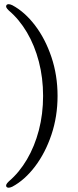

<svg xmlns="http://www.w3.org/2000/svg" viewBox="-20 -760 368 909"><path d="M252.5 -306Q252.5 -208.5 223.5 -122.2Q194.5 -36 145.8 28.2Q97 92.5 38 124Q17 133.5 10.5 124Q7.5 119.5 10 113.5Q12.5 107.5 22 98.5Q71 57 107.5 -5Q144 -67 164 -143.5Q184 -220 184 -306Q184 -391.5 164 -468.2Q144 -545 107.5 -606.8Q71 -668.5 22 -710Q12.5 -719 10 -724.8Q7.5 -730.5 10.5 -735.5Q17 -745 38 -735.5Q97 -704 145.8 -640Q194.5 -576 223.5 -489.8Q252.5 -403.5 252.5 -306Z"/></svg>

Font: Fraunces Light
Style: Regular
Weight: 300
Version: Version 1.000;[b76b70a41]